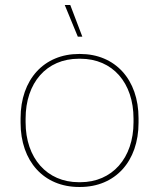

<svg xmlns="http://www.w3.org/2000/svg" viewBox="-20 -740 634 765"><path d="M290 -594H308L260 -720H238ZM295 5H299C439 5 532 -97 532 -251V-269C532 -423 439 -525 299 -525H295C155 -525 62 -423 62 -269V-251C62 -97 155 5 295 5ZM294 -14C167 -14 82 -110 82 -253V-267C82 -410 165 -506 294 -506H300C429 -506 512 -410 512 -267V-253C512 -110 427 -14 300 -14Z"/></svg>

Font: Fixel Text Thin
Style: Regular
Weight: 100
Width: 4
Designer: AlfaBravo + MacPaw
Foundry: Kyrylo Tkachov, Marchela Mozhyna, Serhii Makarenko, Maria Weinstein, Zakhar Kryvoshyya
Version: Version 1.211